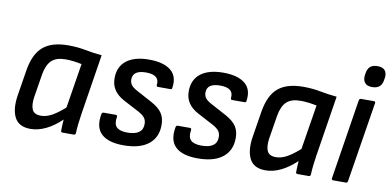

<svg xmlns="http://www.w3.org/2000/svg" viewBox="-68 -892 2247 1104"><g transform="rotate(10 1055.5 -340.0)"><path d="M154 11Q85 11 60.5 -37.5Q36 -86 49 -168L73 -317Q89 -415 140 -457.5Q191 -500 286 -500Q340 -500 385.5 -491Q431 -482 484 -477L428 -123Q423 -91 420 -63.5Q417 -36 416 -10Q415 0 404 0H340Q330 0 330 -10Q330 -25 331 -42Q332 -59 333 -75Q289 -33 243.5 -11Q198 11 154 11ZM200 -74Q230 -74 262 -91Q294 -108 337 -146L379 -407Q356 -412 331 -415Q306 -418 285 -418Q231 -418 203.5 -392.5Q176 -367 166 -310L144 -174Q137 -127 148.5 -100.5Q160 -74 200 -74Z M697 11Q608 11 567.5 -27Q527 -65 541 -143Q543 -154 553 -154H624Q633 -154 632 -143Q625 -101 643.5 -83Q662 -65 706 -65Q796 -65 796 -130Q796 -152 785.5 -166Q775 -180 750 -194L655 -244Q617 -265 598.5 -293.5Q580 -322 580 -360Q580 -428 626.5 -464Q673 -500 758 -500Q842 -500 884.5 -466Q927 -432 917 -364Q917 -354 907 -354H835Q825 -354 826 -364Q834 -424 753 -424Q676 -424 676 -370Q676 -350 687 -336.5Q698 -323 725 -309L814 -261Q856 -238 874.5 -210.5Q893 -183 893 -142Q893 -69 842.5 -29Q792 11 697 11Z M1130 11Q1041 11 1000.5 -27Q960 -65 974 -143Q976 -154 986 -154H1057Q1066 -154 1065 -143Q1058 -101 1076.5 -83Q1095 -65 1139 -65Q1229 -65 1229 -130Q1229 -152 1218.5 -166Q1208 -180 1183 -194L1088 -244Q1050 -265 1031.5 -293.5Q1013 -322 1013 -360Q1013 -428 1059.5 -464Q1106 -500 1191 -500Q1275 -500 1317.5 -466Q1360 -432 1350 -364Q1350 -354 1340 -354H1268Q1258 -354 1259 -364Q1267 -424 1186 -424Q1109 -424 1109 -370Q1109 -350 1120 -336.5Q1131 -323 1158 -309L1247 -261Q1289 -238 1307.5 -210.5Q1326 -183 1326 -142Q1326 -69 1275.5 -29Q1225 11 1130 11Z M1526 11Q1457 11 1432.5 -37.5Q1408 -86 1421 -168L1445 -317Q1461 -415 1512 -457.5Q1563 -500 1658 -500Q1712 -500 1757.5 -491Q1803 -482 1856 -477L1800 -123Q1795 -91 1792 -63.5Q1789 -36 1788 -10Q1787 0 1776 0H1712Q1702 0 1702 -10Q1702 -25 1703 -42Q1704 -59 1705 -75Q1661 -33 1615.5 -11Q1570 11 1526 11ZM1572 -74Q1602 -74 1634 -91Q1666 -108 1709 -146L1751 -407Q1728 -412 1703 -415Q1678 -418 1657 -418Q1603 -418 1575.5 -392.5Q1548 -367 1538 -310L1516 -174Q1509 -127 1520.5 -100.5Q1532 -74 1572 -74Z M1920 0Q1909 0 1911 -11L1985 -479Q1987 -489 1997 -489H2071Q2082 -489 2080 -479L2005 -11Q2003 0 1995 0ZM2047 -567Q2018 -567 2005 -582Q1992 -597 1994 -624L1996 -636Q1999 -663 2014 -677Q2029 -691 2057 -691Q2087 -691 2100 -676.5Q2113 -662 2111 -636L2109 -624Q2106 -596 2091 -581.5Q2076 -567 2047 -567Z"/></g></svg>

Font: Sofia Sans Semi Condensed SemiBold
Style: Italic
Weight: 600
Italic angle: -9°
Version: Version 4.100